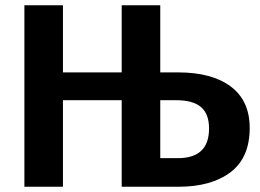

<svg xmlns="http://www.w3.org/2000/svg" viewBox="-20 -712 990 732"><path d="M659 -436Q788 -436 860 -382Q932 -328 932 -224Q932 -111 859 -55.5Q786 0 660 0H444V-330H220V0H73V-692H220V-436H444V-692H591V-436ZM658 -109Q777 -109 777 -222Q777 -278 746 -304Q715 -330 652 -330H591V-109Z"/></svg>

Font: FiraGO SemiBold
Style: Regular
Weight: 600
Designer: bBox Type
Foundry: bBox Type GmbH
Version: Version 1.001;PS 001.001;hotconv 1.0.88;makeotf.lib2.5.64775